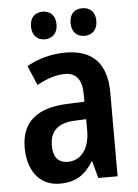

<svg xmlns="http://www.w3.org/2000/svg" viewBox="-53 -780 598 831"><g transform="rotate(-5 245.5 -364.0)"><path d="M108 -678C108 -639 132 -618 163 -618C195 -618 219 -639 219 -678C219 -718 195 -738 163 -738C132 -738 108 -719 108 -678ZM280 -678C280 -639 303 -618 336 -618C368 -618 392 -639 392 -678C392 -718 368 -738 336 -738C303 -738 280 -719 280 -678ZM246 -553C186 -553 127 -537 78 -509L114 -424C159 -448 197 -461 236 -461C286 -461 310 -429 310 -364V-334L235 -331C104 -326 35 -270 35 -158C35 -62 83 10 173 10C243 10 283 -17 319 -74H321L341 0H425V-363C425 -490 365 -553 246 -553ZM262 -256 311 -258V-208C311 -128 272 -81 216 -81C177 -81 153 -104 153 -157C153 -217 185 -253 262 -256Z"/></g></svg>

Font: Noto Sans Sinhala UI Condensed SemiBold
Style: Regular
Weight: 600
Width: 3
Designer: Jelle Bosma - Monotype Design Team
Foundry: Monotype Imaging Inc.
Version: Version 2.006